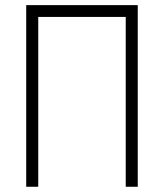

<svg xmlns="http://www.w3.org/2000/svg" viewBox="-20 -713 626 733"><path d="M460 0V-648.4H126V0H80.1V-693.4H505.9V0Z"/></svg>

Font: Cascadia Code ExtraLight
Style: Regular
Weight: 200
Monospace: yes
Designer: Aaron Bell
Foundry: Saja Typeworks
Version: Version 2407.024; ttfautohint (v1.8.4)